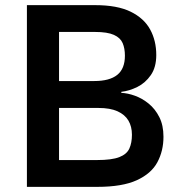

<svg xmlns="http://www.w3.org/2000/svg" viewBox="-20 -727 690 747"><path d="M84.7 -707H350Q436.3 -707 488.3 -681.5Q540.3 -656 564.2 -612.3Q588 -568.7 588 -513Q588 -465.3 566.8 -434.8Q545.7 -404.3 514.5 -388.8Q483.3 -373.3 452 -369.7V-365.7Q476.7 -364.7 505 -354.5Q533.3 -344.3 558.5 -323.8Q583.7 -303.3 599.8 -271.5Q616 -239.7 616 -195Q616 -140 592.3 -95.8Q568.7 -51.7 512.2 -25.8Q455.7 0 358.7 0H84.7ZM357.7 -104.3Q415 -104.3 444.2 -115.7Q473.3 -127 483.3 -149.2Q493.3 -171.3 493.3 -202.7Q493.3 -234.7 479.7 -257.8Q466 -281 437.3 -294Q408.7 -307 362.7 -307H209.7V-104.3ZM346.7 -411.7Q406.3 -411.7 436.2 -435.7Q466 -459.7 466 -510.3Q466 -538.7 457.2 -559.3Q448.3 -580 423.2 -591.3Q398 -602.7 349.7 -602.7H209.7V-411.7Z"/></svg>

Font: Asta Sans Light
Style: Regular
Weight: 300
Designer: 42dot
Version: Version 1.000